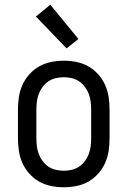

<svg xmlns="http://www.w3.org/2000/svg" viewBox="-20 -785 540 813"><path d="M250 8Q223 8 196 2.5Q169 -3 146 -16Q123 -29 104.5 -49.5Q86 -70 75 -94.5Q64 -119 60 -146Q56 -173 56 -200V-320Q56 -347 60 -374Q64 -401 75 -425.5Q86 -450 104.5 -470.5Q123 -491 146 -504Q169 -517 196 -522.5Q223 -528 250 -528Q277 -528 304 -522.5Q331 -517 354 -504Q377 -491 395.5 -470.5Q414 -450 425 -425.5Q436 -401 440 -374Q444 -347 444 -320V-200Q444 -173 440 -146Q436 -119 425 -94.5Q414 -70 395.5 -49.5Q377 -29 354 -16Q331 -3 304 2.5Q277 8 250 8ZM250 -62Q267 -62 284 -66Q301 -70 315 -79.5Q329 -89 339.5 -103Q350 -117 356 -133Q362 -149 364 -166Q366 -183 366 -200V-320Q366 -337 364 -354Q362 -371 356 -387Q350 -403 339.5 -417Q329 -431 315 -440.5Q301 -450 284 -454Q267 -458 250 -458Q233 -458 216 -454Q199 -450 185 -440.5Q171 -431 160.5 -417Q150 -403 144 -387Q138 -371 136 -354Q134 -337 134 -320V-200Q134 -183 136 -166Q138 -149 144 -133Q150 -117 160.5 -103Q171 -89 185 -79.5Q199 -70 216 -66Q233 -62 250 -62ZM262 -580 132 -715 193 -765 312 -620Z"/></svg>

Font: Iosevka Term
Style: Regular
Weight: 400
Monospace: yes
Designer: Belleve Invis
Foundry: Belleve Invis
Version: Version 30.0.1